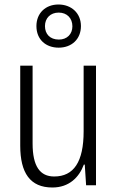

<svg xmlns="http://www.w3.org/2000/svg" viewBox="-20 -824 521 854"><path d="M241 -612C299 -612 340 -650 340 -708C340 -766 297 -804 240 -804C183 -804 142 -766 142 -708C142 -648 184 -612 241 -612ZM242 -648C202 -648 180 -673 180 -708C180 -743 204 -768 241 -768C278 -768 302 -743 302 -707C302 -672 278 -648 242 -648ZM407 -532H352V-240C352 -104 308 -39 221 -39C158 -39 125 -84 125 -186V-532H70V-176C70 -55 114 10 213 10C287 10 332 -35 353 -92H357L363 0H407Z"/></svg>

Font: Noto Sans Kannada Condensed Light
Style: Regular
Weight: 300
Width: 3
Designer: Jelle Bosma - Monotype Design Team
Foundry: Monotype Imaging Inc.
Version: Version 2.005